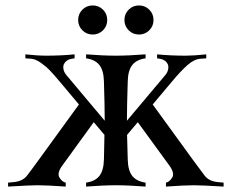

<svg xmlns="http://www.w3.org/2000/svg" viewBox="-20 -689 855 709"><path d="M517.6 -488.3V-473.6Q483.9 -468.8 468.3 -448.7Q452.6 -428.7 451.7 -388.2Q448.7 -294.4 448.7 -244.1V-243.2L589.4 -410.6Q599.6 -422.4 601.3 -435.1Q603 -447.8 597.7 -455.1Q588.4 -470.7 563.5 -473.1L560.1 -473.6V-488.3Q608.9 -483.4 665.5 -483.4Q696.3 -483.4 741.7 -488.3V-473.6L721.2 -472.2Q697.3 -470.7 672.9 -449.2Q648.4 -427.7 615.7 -388.7L543.9 -303.2L691.4 -100.1Q722.7 -57.1 736.3 -39.6Q752.4 -19.5 784.7 -16.6L805.7 -14.6V0Q724.1 -4.9 697.3 -4.9Q660.6 -4.9 592.8 0V-14.6Q606 -17.1 615.7 -33.2Q626 -49.3 605.5 -77.6L488.8 -237.8L449.2 -190.9Q449.7 -171.9 451.7 -100.1Q452.6 -59.6 468.3 -39.6Q483.9 -19.5 517.6 -14.6V0Q454.1 -4.9 407.7 -4.9Q361.3 -4.9 297.9 0V-14.6Q331.5 -19.5 347.2 -39.6Q362.8 -59.6 363.8 -100.1Q365.2 -153.8 365.7 -190.9L326.2 -237.8L210 -77.6Q189.5 -49.3 199.7 -33.2Q209.5 -17.1 222.7 -14.6V0Q154.8 -4.9 118.2 -4.9Q91.3 -4.9 9.8 0V-14.6L30.8 -16.6Q63 -19.5 79.1 -39.6Q92.8 -57.1 124 -100.1L271.5 -303.2L199.7 -388.7Q178.2 -414.1 164.3 -428.7Q150.4 -443.4 130.6 -457.3Q110.8 -471.2 94.2 -472.2L73.7 -473.6V-488.3Q119.1 -483.4 149.9 -483.4Q206.5 -483.4 255.4 -488.3V-473.6L252 -473.1Q227.1 -470.7 217.8 -455.1Q212.4 -447.8 214.1 -435.1Q215.8 -422.4 226.1 -410.6L366.7 -243.2V-244.1Q366.7 -294.4 363.8 -388.2Q362.8 -428.7 347.2 -448.7Q331.5 -468.8 297.9 -473.6V-488.3Q361.3 -483.4 407.7 -483.4Q454.1 -483.4 517.6 -488.3ZM284.2 -577.1Q268.6 -592.8 268.6 -615.2Q268.6 -637.7 284.2 -653.3Q299.8 -668.9 322.3 -668.9Q344.7 -668.9 360.4 -653.3Q376 -637.7 376 -615.2Q376 -592.8 360.4 -577.1Q344.7 -561.5 322.3 -561.5Q299.8 -561.5 284.2 -577.1ZM455.1 -577.1Q439.5 -592.8 439.5 -615.2Q439.5 -637.7 455.1 -653.3Q470.7 -668.9 493.2 -668.9Q515.6 -668.9 531.2 -653.3Q546.9 -637.7 546.9 -615.2Q546.9 -592.8 531.2 -577.1Q515.6 -561.5 493.2 -561.5Q470.7 -561.5 455.1 -577.1Z"/></svg>

Font: Flanker
Style: Regular
Weight: 400
Designer: Flanker
Foundry: Flanker
Version: Version 2.027